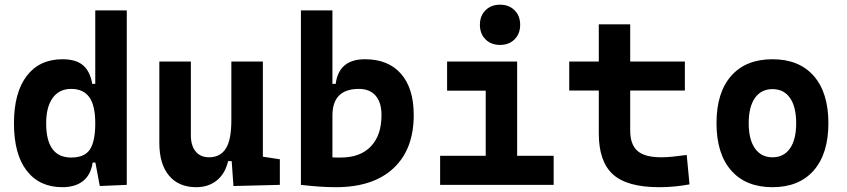

<svg xmlns="http://www.w3.org/2000/svg" viewBox="-20 -776 3556 806"><path d="M241.7 9.8Q145.5 9.8 92 -59.6Q38.6 -128.9 38.6 -258.3Q38.6 -386.7 92 -457Q145.5 -527.3 242.7 -527.3Q299.3 -527.3 328.9 -501.7Q358.4 -476.1 367.2 -423.8H379.9V-732.4H512.2V0L398.9 4.9L380.4 -93.8H369.1Q361.3 -42 328.6 -16.1Q295.9 9.8 241.7 9.8ZM379.9 -258.3Q379.9 -333.5 354.7 -368.2Q329.6 -402.8 278.8 -402.8Q228.5 -402.8 201.2 -365Q173.8 -327.1 173.8 -258.3Q173.8 -114.7 278.8 -114.7Q335.4 -114.7 357.7 -148.9Q379.9 -183.1 379.9 -258.3Z M803.7 9.8Q730 9.8 689.5 -38.8Q648.9 -87.4 648.9 -175.8V-517.6H781.2V-208.5Q781.2 -164.1 801.5 -139.9Q821.8 -115.7 857.4 -115.7Q903.8 -115.7 927.5 -151.6Q951.2 -187.5 951.2 -272V-517.6H1083.5V-118.2L1154.8 -107.4V0L960 4.9L952.6 -99.6H937.5Q925.3 -46.9 890.1 -18.6Q855 9.8 803.7 9.8Z M1390.1 9.8Q1353 9.8 1316.9 7.1Q1280.8 4.4 1243.2 0V-732.4H1375.5V-423.8H1389.2Q1402.3 -527.3 1512.2 -527.3Q1609.9 -527.3 1663.3 -466.3Q1716.8 -405.3 1716.8 -293Q1716.8 -148.9 1631.6 -69.6Q1546.4 9.8 1390.1 9.8ZM1375.5 -291V-115.2Q1384.3 -114.7 1393.1 -114.7Q1401.9 -114.7 1410.6 -114.7Q1492.2 -114.7 1536.9 -161.4Q1581.5 -208 1581.5 -293Q1581.5 -345.7 1556.9 -374.3Q1532.2 -402.8 1486.8 -402.8Q1375.5 -402.8 1375.5 -291Z M1827.6 0V-122.1H2019V-395.5H1856.9V-517.6H2150.9V-122.1H2304.2V0ZM2079.1 -587.4Q2041.5 -587.4 2018.1 -610.8Q1994.6 -634.3 1994.6 -671.9Q1994.6 -709.5 2018.1 -732.9Q2041.5 -756.3 2079.1 -756.3Q2116.7 -756.3 2140.1 -732.9Q2163.6 -709.5 2163.6 -671.9Q2163.6 -634.3 2140.1 -610.8Q2116.7 -587.4 2079.1 -587.4Z M2746.6 9.8Q2612.8 9.8 2553.2 -43.9Q2493.7 -97.7 2493.7 -215.8V-396H2369.6V-517.6H2493.7V-673.8H2625.5V-517.6H2855V-396H2625.5V-228.5Q2625.5 -169.4 2656 -142.6Q2686.5 -115.7 2756.3 -115.7Q2778.8 -115.7 2804.4 -118.4Q2830.1 -121.1 2862.8 -125.5L2874.5 -2Q2842.3 3.9 2811.8 6.8Q2781.2 9.8 2746.6 9.8Z M3222.7 9.8Q3110.8 9.8 3049.3 -60.5Q2987.8 -130.9 2987.8 -258.8Q2987.8 -387.2 3049.3 -457.3Q3110.8 -527.3 3222.7 -527.3Q3334.5 -527.3 3396 -457.3Q3457.5 -387.2 3457.5 -258.8Q3457.5 -130.9 3396 -60.5Q3334.5 9.8 3222.7 9.8ZM3222.7 -115.7Q3270.5 -115.7 3296.4 -153.1Q3322.3 -190.4 3322.3 -258.8Q3322.3 -327.6 3296.4 -364.7Q3270.5 -401.9 3222.7 -401.9Q3175.3 -401.9 3149.2 -364.7Q3123 -327.6 3123 -258.8Q3123 -190.4 3149.2 -153.1Q3175.3 -115.7 3222.7 -115.7Z"/></svg>

Font: Cascadia Code NF
Style: Bold
Weight: 700
Monospace: yes
Designer: Aaron Bell
Foundry: Saja Typeworks
Version: Version 2404.023; ttfautohint (v1.8.4)